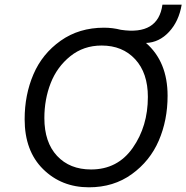

<svg xmlns="http://www.w3.org/2000/svg" viewBox="-20 -788 794 818"><path d="M754 -768Q742 -697 700 -652Q658 -607 602 -605Q694 -525 694 -380Q694 -276 656.5 -189Q619 -102 541.5 -46Q464 10 359 10Q242 10 163.5 -67.5Q85 -145 85 -280Q85 -384 122.5 -471.5Q160 -559 238.5 -614.5Q317 -670 423 -670Q460 -670 495 -661Q654 -637 672 -768ZM368 -66Q481 -66 545.5 -158Q610 -250 610 -375Q610 -477 556 -535.5Q502 -594 413 -594Q336 -594 279.5 -548.5Q223 -503 196 -434Q169 -365 169 -285Q169 -182 223 -124Q277 -66 368 -66Z"/></svg>

Font: Elaine Sans
Style: Italic
Weight: 400
Italic angle: -13°
Designer: Wei Huang
Foundry: Wei Huang
Version: Version 2.001;December 24, 2019;FontCreator 12.0.0.2547 64-b